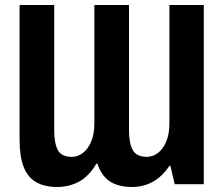

<svg xmlns="http://www.w3.org/2000/svg" viewBox="-20 -734 894 765"><path d="M208 11Q157 11 123.5 -8.5Q90 -28 74 -69.5Q58 -111 58 -177V-714H196V-215Q196 -163 210.5 -136Q225 -109 267 -109Q289 -109 309.5 -124Q330 -139 343 -169Q356 -199 356 -244V-714H494V-215Q494 -163 509 -136Q524 -109 565 -109Q588 -109 608.5 -124Q629 -139 642 -169Q655 -199 655 -244V-714H792V0H676L659 -73H655Q636 -45 613.5 -26.5Q591 -8 564 1.5Q537 11 506 11Q451 11 417.5 -11.5Q384 -34 368 -82H364Q334 -31 294.5 -10Q255 11 208 11Z"/></svg>

Font: Noto Sans Display ExtraCondensed
Style: Bold
Weight: 700
Width: 2
Designer: Monotype Design Team
Foundry: Monotype Imaging Inc.
Version: Version 2.003